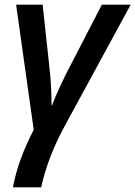

<svg xmlns="http://www.w3.org/2000/svg" viewBox="-20 -560 578 820"><path d="M155.8 240.2H35.2Q56.2 125 124 -5.9L48.8 -540H162.1L190.9 -273.9Q200.2 -193.4 200.2 -109.9H202.1Q213.4 -141.1 237.1 -192.1Q260.7 -243.2 276.9 -272.9L415 -540H538.1L261.2 -30.8Q184.6 107.4 155.8 240.2Z"/></svg>

Font: Open Sans Semibold
Style: Italic
Weight: 600
Italic angle: -12°
Foundry: Ascender Corporation
Version: Version 1.10